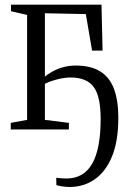

<svg xmlns="http://www.w3.org/2000/svg" viewBox="-20 -542 542 804"><path d="M271.5 241Q257 241 240.5 238.5Q224 236 216 233L215.5 202.5Q222.5 203.5 235.5 204.5Q248.5 205.5 258 205.5Q330.5 205.5 366 143.5Q401.5 81.5 401.5 -44.5Q401.5 -139 372 -178.2Q342.5 -217.5 275.5 -217.5Q249.5 -217.5 217.8 -209.2Q186 -201 163 -188.5V-217Q177.5 -230 197.8 -241.5Q218 -253 243 -260.2Q268 -267.5 297 -267.5Q360.5 -267.5 400 -242.8Q439.5 -218 457.5 -169.2Q475.5 -120.5 475.5 -49Q475.5 49 449 113.2Q422.5 177.5 376.2 209.2Q330 241 271.5 241ZM25 0V-27.5L93.5 -40V-479.5L26 -495V-522.5H405L409.5 -330H365.5L339.5 -483L168 -486.5V-40L268.5 -27.5V0Z"/></svg>

Font: Merriweather 96pt Light
Style: Regular
Weight: 300
Version: Version 2.100